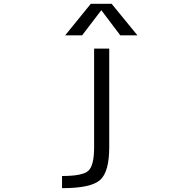

<svg xmlns="http://www.w3.org/2000/svg" viewBox="-20 -777 1040 1017"><path d="M478.5 -519.5H558.6V2.9Q558.6 133.8 509.8 176.8Q460.9 219.7 308.6 219.7V155.3Q418 155.3 448.2 127.4Q478.5 99.6 478.5 2.9ZM708 -589.8H617.2L517.6 -721.7H515.6L415 -589.8H325.2L460.9 -756.8H571.3Z"/></svg>

Font: GenEi Gothic M SemiLight
Style: Regular
Weight: 350
Designer: o_tamon (Modified); [Source Han Sans]
Ryoko NISHIZUKA  (kana & ideographs); Paul D. Hunt (Latin, Greek & Cyrillic); Wenl
Version: Version 1.1a;Original Version 1.004